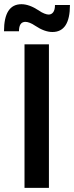

<svg xmlns="http://www.w3.org/2000/svg" viewBox="-28 -916 362 936"><path d="M227.5 -760Q189 -760 143.5 -790.5Q115.5 -809.5 95 -809.5L90.5 -809Q64.5 -805.5 64.5 -763.5H-8.5Q-8.5 -895.5 76.5 -895.5Q114.5 -895.5 161 -865Q175 -855 188 -850Q201 -845 209 -845Q223 -845 231.5 -856.5Q240 -868 240 -891.5H313Q313 -760 227.5 -760ZM210.5 0H91.5V-700H210.5Z"/></svg>

Font: Argentum Novus Medium
Style: Regular
Weight: 500
Designer: Julieta Ulanovsky (font) & Cristiano Sobral (main changes)
Foundry: Julieta Ulanovsky (font) & Cristiano Sobral (main changes)
Version: Version 3.00;November 27, 2020;FontCreator 13.0.0.2655 64-bi